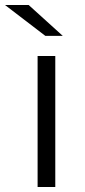

<svg xmlns="http://www.w3.org/2000/svg" viewBox="-52 -751 341 771"><path d="M130 -607 -32 -731H63L200 -607ZM99 0V-526H170V0Z"/></svg>

Font: mBank
Style: Regular
Weight: 400
Designer: Julieta Ulanovsky
Foundry: Julieta Ulanovsky
Version: Version 7.200;PS 007.200;hotconv 1.0.88;makeotf.lib2.5.64775